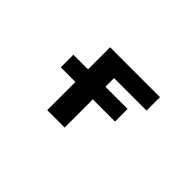

<svg xmlns="http://www.w3.org/2000/svg" viewBox="-67 -828 1135 1135"><g transform="rotate(45 500.0 -260.5)"><path d="M233.4 -233.4V-338.9H355.5V-523.4H772.5V-411.1H501V-338.9H686.5V-233.4H501V2H355.5V-233.4Z"/></g></svg>

Font: GenEi Gothic M Regular
Style: Bold
Weight: 700
Designer: o_tamon (Modified); [Source Han Sans]
Ryoko NISHIZUKA  (kana & ideographs); Paul D. Hunt (Latin, Greek & Cyrillic); Wenl
Version: Version 1.1a;Original Version 1.004